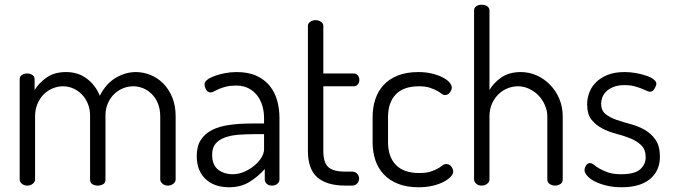

<svg xmlns="http://www.w3.org/2000/svg" viewBox="-20 -783 2838 810"><path d="M360 -295Q360 -322 351 -344.5Q342 -367 326.5 -383.5Q311 -400 290 -409.5Q269 -419 246 -419Q224 -419 203 -410.5Q182 -402 165.5 -386Q149 -370 138.5 -346Q128 -322 128 -292V-26Q128 -16 118.5 -8Q109 0 95 0Q81 0 72 -8Q63 -16 63 -26V-449Q63 -460 72 -466.5Q81 -473 95 -473Q108 -473 117 -466.5Q126 -460 126 -449V-403Q143 -432 176 -455.5Q209 -479 259 -479Q309 -479 346 -451.5Q383 -424 401 -379Q427 -430 468 -454.5Q509 -479 553 -479Q585 -479 615.5 -466.5Q646 -454 669.5 -430Q693 -406 707 -371.5Q721 -337 721 -292V-26Q721 -16 711.5 -8Q702 0 688 0Q675 0 665.5 -8Q656 -16 656 -26V-292Q656 -323 646 -347Q636 -371 619.5 -387Q603 -403 583 -411Q563 -419 542 -419Q520 -419 499 -410.5Q478 -402 461.5 -386Q445 -370 435 -347Q425 -324 425 -296V-25Q425 -11 414.5 -5.5Q404 0 392 0Q381 0 370.5 -5.5Q360 -11 360 -25Z M978 -479Q1028 -479 1062.5 -463Q1097 -447 1118.5 -420Q1140 -393 1149.5 -358Q1159 -323 1159 -286V-26Q1159 -15 1150 -7.5Q1141 0 1127 0Q1114 0 1105.5 -7.5Q1097 -15 1097 -26V-70Q1071 -40 1034 -16.5Q997 7 946 7Q917 7 892.5 -1Q868 -9 849.5 -25.5Q831 -42 820.5 -66.5Q810 -91 810 -125Q810 -166 827 -192.5Q844 -219 874.5 -234.5Q905 -250 948 -256Q991 -262 1043 -262H1094V-286Q1094 -310 1087.5 -334Q1081 -358 1067 -377.5Q1053 -397 1030.5 -409.5Q1008 -422 976 -422Q951 -422 933.5 -417.5Q916 -413 903.5 -407.5Q891 -402 883 -397.5Q875 -393 869 -393Q856 -393 849.5 -405Q843 -417 843 -428Q843 -438 855 -447Q867 -456 886.5 -463Q906 -470 930 -474.5Q954 -479 978 -479ZM1094 -217H1052Q1017 -217 985.5 -214.5Q954 -212 929 -203Q904 -194 889.5 -177Q875 -160 875 -131Q875 -87 900 -67.5Q925 -48 962 -48Q986 -48 1009.5 -58Q1033 -68 1052 -83.5Q1071 -99 1082.5 -117.5Q1094 -136 1094 -153Z M1344 -147Q1344 -98 1364.5 -78.5Q1385 -59 1437 -59H1465Q1479 -59 1487 -50Q1495 -41 1495 -30Q1495 -18 1487 -9Q1479 0 1465 0H1437Q1359 0 1319 -34.5Q1279 -69 1279 -147V-674Q1279 -685 1289.5 -691.5Q1300 -698 1311 -698Q1323 -698 1333.5 -691.5Q1344 -685 1344 -674V-473H1473Q1483 -473 1489.5 -465Q1496 -457 1496 -446Q1496 -435 1489.5 -427Q1483 -419 1473 -419H1344Z M1746 7Q1696 7 1659.5 -7.5Q1623 -22 1599 -47.5Q1575 -73 1563.5 -107.5Q1552 -142 1552 -183V-290Q1552 -330 1563.5 -364.5Q1575 -399 1598.5 -424.5Q1622 -450 1658.5 -464.5Q1695 -479 1745 -479Q1777 -479 1803 -472.5Q1829 -466 1847.5 -456.5Q1866 -447 1876 -435.5Q1886 -424 1886 -414Q1886 -403 1877.5 -392.5Q1869 -382 1857 -382Q1850 -382 1842.5 -388Q1835 -394 1823 -400.5Q1811 -407 1793 -413Q1775 -419 1748 -419Q1682 -419 1649.5 -384.5Q1617 -350 1617 -290V-183Q1617 -122 1650 -87.5Q1683 -53 1749 -53Q1778 -53 1796.5 -59Q1815 -65 1827 -72Q1839 -79 1846.5 -85Q1854 -91 1862 -91Q1876 -91 1884 -80.5Q1892 -70 1892 -59Q1892 -49 1881.5 -37.5Q1871 -26 1852 -16Q1833 -6 1806 0.5Q1779 7 1746 7Z M2045 -26Q2045 -16 2035.5 -8Q2026 0 2012 0Q1998 0 1989 -8Q1980 -16 1980 -26V-739Q1980 -750 1989 -756.5Q1998 -763 2012 -763Q2026 -763 2035.5 -756.5Q2045 -750 2045 -739V-403Q2061 -432 2094 -455.5Q2127 -479 2177 -479Q2213 -479 2245 -464.5Q2277 -450 2301.5 -424.5Q2326 -399 2340 -365Q2354 -331 2354 -292V-26Q2354 -13 2344 -6.5Q2334 0 2321 0Q2310 0 2299.5 -6.5Q2289 -13 2289 -26V-292Q2289 -316 2279 -339Q2269 -362 2252.5 -379.5Q2236 -397 2213 -408Q2190 -419 2165 -419Q2143 -419 2121.5 -410.5Q2100 -402 2083 -385.5Q2066 -369 2055.5 -345.5Q2045 -322 2045 -292Z M2601 -48Q2658 -48 2681 -69Q2704 -90 2704 -119Q2704 -152 2685.5 -170Q2667 -188 2640 -199Q2613 -210 2580.5 -218.5Q2548 -227 2521 -241Q2494 -255 2475.5 -278Q2457 -301 2457 -343Q2457 -367 2465.5 -391Q2474 -415 2493 -434.5Q2512 -454 2542 -466.5Q2572 -479 2615 -479Q2640 -479 2664 -474.5Q2688 -470 2707 -463.5Q2726 -457 2737.5 -448Q2749 -439 2749 -430Q2749 -422 2741.5 -409Q2734 -396 2722 -396Q2716 -396 2707 -400.5Q2698 -405 2685 -410Q2672 -415 2655 -419.5Q2638 -424 2616 -424Q2588 -424 2569 -416.5Q2550 -409 2538 -397.5Q2526 -386 2521 -372Q2516 -358 2516 -346Q2516 -317 2534.5 -302Q2553 -287 2580.5 -277.5Q2608 -268 2640 -259.5Q2672 -251 2699.5 -235.5Q2727 -220 2745.5 -193.5Q2764 -167 2764 -122Q2764 -62 2722 -27.5Q2680 7 2603 7Q2568 7 2539 0Q2510 -7 2489.5 -17.5Q2469 -28 2457.5 -41Q2446 -54 2446 -65Q2446 -75 2452.5 -85Q2459 -95 2469 -95Q2477 -95 2486 -87.5Q2495 -80 2509.5 -71.5Q2524 -63 2545.5 -55.5Q2567 -48 2601 -48Z"/></svg>

Font: AkaAcidDosis
Style: Regular
Weight: 400
Designer: Edgar Tolentino, Pablo Impallari, Igino Marini, Aka-Acid
Foundry: Edgar Tolentino, Pablo Impallari, Igino Marini, Cyberella
Version: Version 1.007